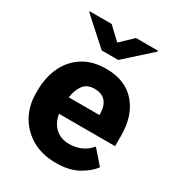

<svg xmlns="http://www.w3.org/2000/svg" viewBox="-181 -863 905 985"><g transform="rotate(30 271.0 -370.5)"><path d="M299.8 9.8Q215.8 9.8 156 -25.1Q96.2 -60.1 64.2 -118.2Q32.2 -176.3 32.2 -246.6V-265.1Q32.2 -343.8 61.5 -405.5Q90.8 -467.3 146.7 -502.7Q202.6 -538.1 283.2 -538.1Q396 -538.1 457.8 -467.5Q519.5 -397 519.5 -279.3V-216.8H187.5Q195.3 -167.5 227.1 -137.9Q258.8 -108.4 309.6 -108.4Q345.7 -108.4 378.4 -122.3Q411.1 -136.2 435.1 -166L506.3 -84.5Q481.9 -48.8 429.2 -19.5Q376.5 9.8 299.8 9.8ZM282.2 -419.4Q238.3 -419.4 216.6 -390.1Q194.8 -360.8 188.5 -314.9H370.1V-326.7Q369.6 -368.2 347.7 -393.8Q325.7 -419.4 282.2 -419.4ZM190.9 -751 263.2 -682.6 335.4 -751H465.3V-745.6L312.5 -607.9H214.4L60.5 -746.6V-751Z"/></g></svg>

Font: Vazirmatn FD ExtraBold
Style: Regular
Weight: 800
Designer: Saber Rastikerdar
Foundry: Saber Rastikerdar
Version: Version 33.003